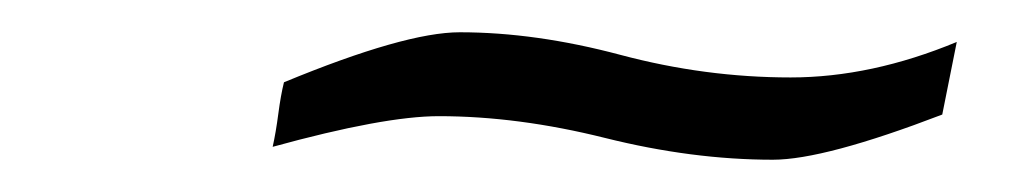

<svg xmlns="http://www.w3.org/2000/svg" viewBox="-20 -288 640 119"><path d="M252 -216Q218 -216 149 -197Q151 -206 152.5 -217.5Q154 -229 156 -237Q231 -268 265 -268Q312 -268 364.5 -254Q417 -240 470 -240Q520 -240 573 -262L564 -217Q491 -189 459 -189Q409 -189 355 -202.5Q301 -216 252 -216Z"/></svg>

Font: Afta serif
Style: Italic
Weight: 400
Italic angle: -12°
Designer: parq.ink
Foundry: Oriol Esparraguera Font
Version: Version 1.000